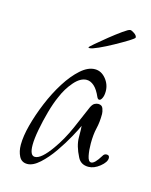

<svg xmlns="http://www.w3.org/2000/svg" viewBox="-81 -541 461 588"><g transform="rotate(15 149.0 -247.0)"><path d="M61 -8Q43 -8 35 -23.5Q27 -39 27 -60Q27 -87 36.5 -123Q46 -159 62 -197.5Q78 -236 98.5 -268.5Q119 -301 142 -321.5Q165 -342 187 -342Q207 -342 221.5 -324.5Q236 -307 236 -285Q236 -272 232 -263.5Q228 -255 223 -255Q219 -255 216 -261Q206 -284 194.5 -294Q183 -304 171 -304Q151 -304 131.5 -281.5Q112 -259 100 -230Q90 -208 81.5 -177.5Q73 -147 67.5 -117.5Q62 -88 62 -69Q62 -35 78 -35Q98 -35 129 -79Q152 -111 170.5 -153Q189 -195 202 -226Q207 -236 213 -239Q219 -242 224 -242Q236 -242 239.5 -232Q243 -222 243 -215Q243 -189 238 -168.5Q233 -148 233 -119Q233 -98 236.5 -80.5Q240 -63 249 -63Q260 -63 277 -91Q281 -99 289 -99Q298 -99 298 -90Q298 -77 280 -62.5Q262 -48 244 -48Q220 -48 210 -68Q193 -101 193 -127.5Q193 -154 192 -164Q187 -152 173 -126.5Q159 -101 140 -73.5Q121 -46 100 -27Q79 -8 61 -8ZM154 -400Q150 -400 150 -402Q150 -403 165 -416Q180 -429 200 -445Q220 -461 237.5 -473.5Q255 -486 260 -486Q265 -486 273.5 -480Q282 -474 282 -468Q282 -465 265 -454.5Q248 -444 224.5 -431Q201 -418 181 -409Q161 -400 154 -400Z"/></g></svg>

Font: Inspiration
Style: Regular
Weight: 400
Designer: Robert E. Leuschke
Foundry: Robert E. Leuschke
Version: Version 2.010; ttfautohint (v1.8.3)